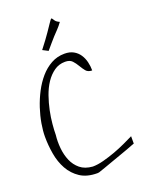

<svg xmlns="http://www.w3.org/2000/svg" viewBox="-147 -860 720 936"><g transform="rotate(-20 213.0 -392.0)"><path d="M12.7 -252.9Q12.7 -283.2 19 -320.8Q25.4 -358.4 38.1 -397Q50.8 -435.5 69.8 -472.2Q88.9 -508.8 113.8 -537.6Q138.7 -566.4 170.4 -584Q202.1 -601.6 240.2 -601.6Q267.6 -601.6 286.6 -590.8Q305.7 -580.1 317.4 -562.5Q329.1 -544.9 334.5 -522.9Q339.8 -501 339.8 -478.5Q318.4 -478.5 307.6 -491.7Q296.9 -504.9 287.6 -521Q278.3 -537.1 266.1 -550.3Q253.9 -563.5 229.5 -563.5Q197.3 -563.5 172.4 -545.9Q147.5 -528.3 128.9 -500.5Q110.4 -472.7 98.1 -437.5Q85.9 -402.3 78.6 -367.2Q71.3 -332 68.4 -299.3Q65.4 -266.6 65.4 -244.1Q61.5 -210.9 64.9 -175.3Q68.4 -139.6 81.1 -109.9Q93.8 -80.1 118.2 -60.1Q142.6 -40 182.6 -37.1Q208 -37.1 239.3 -45.4Q270.5 -53.7 301.3 -64.9Q332 -76.2 360.4 -89.4Q388.7 -102.5 408.2 -112.3V-74.2Q407.2 -74.2 396 -69.8Q384.8 -65.4 366.7 -58.6Q348.6 -51.8 325.7 -43.9Q302.7 -36.1 280.3 -27.8Q257.8 -19.5 236.8 -12.2Q215.8 -4.9 201.2 0Q200.2 0 197.3 0.5Q194.3 1 192.4 1Q138.7 1 104 -22Q69.3 -44.9 48.8 -81.5Q28.3 -118.2 20.5 -163.6Q12.7 -209 12.7 -252.9ZM272.5 -754.9Q259.8 -737.3 247.1 -724.1Q234.4 -710.9 222.2 -697.8Q210 -684.6 198.2 -670.4Q186.5 -656.2 172.9 -640.6L144.5 -655.3Q178.7 -699.2 197.3 -726.6Q215.8 -753.9 225.1 -767.6Q234.4 -781.2 237.3 -783.7Q240.2 -786.1 242.7 -782.2Q245.1 -778.3 251 -770Q256.8 -761.7 272.5 -754.9Z"/></g></svg>

Font: Annie Use Your Telescope
Style: Regular
Weight: 400
Designer: Kimberly Geswein
Foundry: Kimberly Geswein
Version: Version 1.002 2001